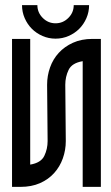

<svg xmlns="http://www.w3.org/2000/svg" viewBox="-20 -730 435 750"><path d="M237 -179Q237 -144 225.5 -111.5Q214 -79 191.5 -54Q169 -29 136 -14.5Q103 0 60 0H27V-578H98V-87Q140 -94 153 -121Q166 -148 166 -179L164 -399Q164 -434 175.5 -466.5Q187 -499 209.5 -523.5Q232 -548 265 -563Q298 -578 341 -578H374V0H303V-491Q261 -484 248 -457Q235 -430 235 -399ZM126 -710Q126 -681 147 -660Q168 -639 197 -639Q226 -639 247 -660Q268 -681 268 -710H328Q328 -683 317.5 -659Q307 -635 289.5 -617.5Q272 -600 248 -589.5Q224 -579 197 -579Q170 -579 146 -589.5Q122 -600 104.5 -617.5Q87 -635 76.5 -659Q66 -683 66 -710H126Z"/></svg>

Font: Googee
Style: Regular
Weight: 400
Designer: Peter Wiegel
Foundry: CATFonts Peter Wiegel
Version: 1.000